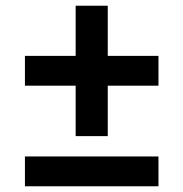

<svg xmlns="http://www.w3.org/2000/svg" viewBox="-20 -650 640 670"><path d="M356 -175V-351H533V-455H356V-630H244V-455H67V-351H244V-175ZM533 0V-104H67V0Z"/></svg>

Font: IBM Plex Devanagari Medium
Style: Regular
Weight: 600
Designer: Mike Abbink, Paul van der Laan, Pieter van Rosmalen, Erin McLaughlin
Foundry: Bold Monday
Version: Version 1.0